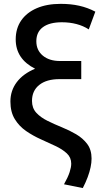

<svg xmlns="http://www.w3.org/2000/svg" viewBox="-20 -755 516 996"><path d="M409.5 220.5 312 201Q333 163.5 341.2 138Q349.5 112.5 349.5 94Q349.5 62 326.8 40.8Q304 19.5 268 2.5Q232 -14.5 191.8 -32.5Q151.5 -50.5 115.5 -75.2Q79.5 -100 56.8 -137Q34 -174 34 -228.5Q34 -285 67 -328.8Q100 -372.5 162 -398.5Q61.5 -449.5 61.5 -550.5Q61.5 -607.5 90 -648.8Q118.5 -690 170.8 -712.5Q223 -735 295 -735Q347.5 -735 391 -725.2Q434.5 -715.5 474.5 -694.5L440.5 -602.5Q412 -621 376.8 -630.2Q341.5 -639.5 301 -639.5Q237 -639.5 202.8 -614.2Q168.5 -589 168.5 -541Q168.5 -494.5 202 -466.5Q235.5 -438.5 291.5 -438.5H401.5V-344.5H288.5Q221.5 -344.5 183.8 -314.5Q146 -284.5 146 -231.5Q146 -194.5 168.2 -170.2Q190.5 -146 225.8 -128.5Q261 -111 300.5 -95Q340 -79 375 -58.5Q410 -38 432.5 -8Q455 22 455 67.5Q455 88.5 450 112.5Q445 136.5 435 163.5Q425 190.5 409.5 220.5Z"/></svg>

Font: Geologica EX
Style: Regular
Weight: 400
Designer: Sindre Bremnes, Frode Helland
Foundry: Monokrom Skriftforlag AS
Version: Version 1.010;gftools[0.9.28]